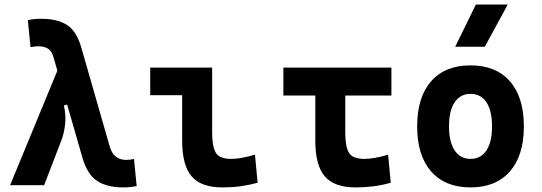

<svg xmlns="http://www.w3.org/2000/svg" viewBox="-20 -815 2384 845"><path d="M24.4 0 232.4 -503.9 216.3 -560.5Q208 -590.8 190.9 -601.1Q173.8 -611.3 148.9 -611.3Q133.8 -611.3 114.3 -607.4L102.5 -726.6Q131.3 -732.4 162.6 -732.4Q231.4 -732.4 274.2 -705.6Q316.9 -678.7 337.9 -605.5L462.9 -170.4Q479.5 -111.3 535.2 -111.3Q550.3 -111.3 569.8 -115.2L581.5 3.9Q552.7 9.8 521.5 9.8Q451.7 9.8 408 -18.3Q364.3 -46.4 342.3 -122.6L275.4 -355L261.2 -350.6Q271 -308.6 266.6 -268.3Q262.2 -228 249 -194.3L174.3 0Z M959 9.8Q864.7 9.8 823.2 -39.1Q781.7 -87.9 781.7 -195.3V-396H641.1V-517.6H913.6V-232.9Q913.6 -171.4 929.2 -143.6Q944.8 -115.7 998 -115.7Q1039.1 -115.7 1102.1 -134.3L1113.8 -10.7Q1073.7 0 1037.4 4.9Q1001 9.8 959 9.8Z M1544.9 9.8Q1450.7 9.8 1409.2 -39.1Q1367.7 -87.9 1367.7 -195.3V-394.5H1227.1V-517.6H1702.6V-394.5H1499.5V-232.9Q1499.5 -171.4 1515.1 -143.6Q1530.8 -115.7 1584 -115.7Q1604 -115.7 1631.1 -120.4Q1658.2 -125 1688 -134.3L1699.7 -10.7Q1662.1 0 1623.3 4.9Q1584.5 9.8 1544.9 9.8Z M2050.8 9.8Q1939 9.8 1877.4 -60.5Q1815.9 -130.9 1815.9 -258.8Q1815.9 -387.2 1877.4 -457.3Q1939 -527.3 2050.8 -527.3Q2162.6 -527.3 2224.1 -457.3Q2285.6 -387.2 2285.6 -258.8Q2285.6 -130.9 2224.1 -60.5Q2162.6 9.8 2050.8 9.8ZM2050.8 -115.7Q2096.2 -115.7 2120.8 -153.1Q2145.5 -190.4 2145.5 -258.8Q2145.5 -327.6 2120.8 -364.7Q2096.2 -401.9 2050.8 -401.9Q2005.9 -401.9 1981 -364.7Q1956.1 -327.6 1956.1 -258.8Q1956.1 -190.4 1981 -153.1Q2005.9 -115.7 2050.8 -115.7ZM1983.4 -609.4 2074.2 -794.9H2214.4L2113.8 -609.4Z"/></svg>

Font: Caskaydia Cove
Style: Bold
Weight: 700
Monospace: yes
Designer: Aaron Bell
Foundry: Saja Typeworks
Version: Version 4.300; ttfautohint (v1.8.3)